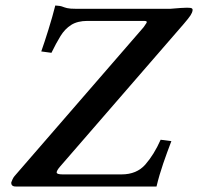

<svg xmlns="http://www.w3.org/2000/svg" viewBox="-20 -678 720 698"><path d="M549 0H37Q20 0 21 -15Q23 -20 25.5 -26Q28 -32 33 -38L502 -579Q508 -587 512.5 -594.5Q517 -602 504 -602H298Q262 -602 239 -587.5Q216 -573 200 -547Q184 -521 167 -486L130 -491Q141 -522 156 -570Q171 -618 181 -658Q199 -657 206.5 -654Q214 -651 224 -648.5Q234 -646 257 -646H599Q622 -648 636.5 -649Q651 -650 660 -650Q674 -650 677.5 -647.5Q681 -645 680 -640Q679 -632 672.5 -622Q666 -612 648 -591L198 -72Q186 -58 186 -51Q186 -44 208 -44H422Q477 -44 508.5 -80Q540 -116 564 -170L603 -165Q588 -126 573.5 -84Q559 -42 549 0Z"/></svg>

Font: Libertinus Serif SemiBold
Style: Italic
Weight: 600
Italic angle: -11.5°
Designer: Philipp H. Poll, Khaled Hosny
Foundry: Caleb Maclennan
Version: Version 7.051;RELEASE